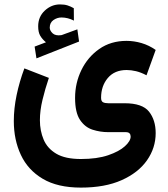

<svg xmlns="http://www.w3.org/2000/svg" viewBox="-20 -603 762 869"><path d="M188 -411.6Q171.4 -425.3 162.1 -441.2Q152.8 -457 152.8 -483.9Q152.8 -527.3 182.9 -555.2Q212.9 -583 251.5 -583Q271.5 -583 285.4 -578.6Q299.3 -574.2 314 -565.9L314.5 -509.8Q286.6 -523.9 258.3 -523.9Q238.8 -523.9 221.9 -512.2Q205.1 -500.5 205.1 -477.5Q205.6 -463.9 218.3 -452.1Q231 -440.4 256.8 -443.8Q257.8 -443.8 260.7 -444.8L330.1 -470.2L337.9 -415L145 -338.9L136.7 -392.1ZM346.2 246.1Q240.7 246.1 173.6 206.3Q106.4 166.5 74.5 98.1Q42.5 29.8 42.5 -55.2Q42.5 -111.8 55.2 -172.6Q67.9 -233.4 90.3 -293.5L201.2 -250.5Q184.1 -200.2 172.4 -151.4Q160.6 -102.5 160.6 -59.1Q160.6 -11.2 177.5 28.8Q194.3 68.8 234.9 92.8Q275.4 116.7 346.2 116.7Q419.4 116.7 469.5 99.6Q519.5 82.5 545.4 58.8Q571.3 35.2 571.3 15.1Q571.3 6.3 566.4 0.7Q561.5 -4.9 548.8 -4.9H469.7Q433.6 -4.9 399.2 -15.9Q364.7 -26.9 342.3 -60.1Q319.8 -93.3 319.8 -159.7Q319.8 -227.1 348.4 -285.9Q377 -344.7 429.2 -381.3Q481.4 -418 552.7 -418Q586.9 -418 620.8 -408Q654.8 -397.9 684.6 -377L643.1 -262.2Q618.2 -275.4 595.7 -280.8Q573.2 -286.1 553.2 -286.1Q498.5 -286.1 468 -250Q437.5 -213.9 437.5 -160.2Q437.5 -145 446 -140.4Q454.6 -135.7 470.2 -135.7H543.9Q624.5 -135.7 654.5 -97.7Q684.6 -59.6 684.6 -0.5Q684.6 66.4 645.3 122.6Q606 178.7 530.5 212.4Q455.1 246.1 346.2 246.1Z"/></svg>

Font: Vazirmatn FD
Style: Bold
Weight: 700
Designer: Saber Rastikerdar
Foundry: Saber Rastikerdar
Version: Version 33.001